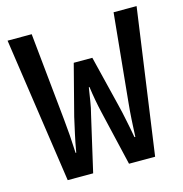

<svg xmlns="http://www.w3.org/2000/svg" viewBox="-99 -747 798 838"><g transform="rotate(-15 300.0 -328.0)"><path d="M105 0 9 -656H118L158 -260Q162 -219 164.5 -186Q167 -153 169 -106H172Q180 -153 187.5 -186Q195 -219 204 -260L263 -488H347L403 -260Q408 -240 412 -222Q416 -204 419.5 -186Q423 -168 427 -149Q431 -130 435 -106H439Q440 -130 441 -149Q442 -168 443 -186Q444 -204 445.5 -222Q447 -240 449 -260L488 -656H592L500 0H382L324 -248Q317 -278 311.5 -308Q306 -338 302 -368H299Q294 -338 289.5 -308Q285 -278 277 -248L220 0Z"/></g></svg>

Font: Source Code Pro Medium
Style: Regular
Weight: 500
Monospace: yes
Designer: Paul D. Hunt, Teo Tuominen
Foundry: Adobe Systems Incorporated
Version: Version 2.030;PS 1.000;hotconv 16.6.51;makeotf.lib2.5.65220